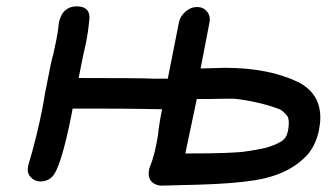

<svg xmlns="http://www.w3.org/2000/svg" viewBox="-20 -563 1049 603"><path d="M562 -81Q720 -81 755 -88Q759 -88 792 -94Q833 -101 860 -117Q863 -117 875 -129Q881 -136 885 -155Q887 -168 887 -177Q887 -192 882 -199Q869 -215 858 -220Q794 -244 716 -253Q658 -253 641 -252H598ZM486 20Q480 20 474 18Q447 9 447 -17Q447 -23 448 -29Q449 -35 451.5 -41Q454 -47 456 -53L459 -62Q467 -87 471 -110L476 -137Q479 -170 489 -220L421 -221Q396 -222 208 -222L205 -205Q171 -33 143 -7Q128 7 107 7Q89 7 76 -7Q67 -17 67 -30Q67 -34 68 -39V-41Q96 -134 114 -227L122 -273Q143 -383 147 -391L157 -438Q160 -453 162 -467L165 -492Q168 -507 177 -522Q193 -543 221 -543Q261 -543 261 -508Q258 -468 250 -428L241 -388L227 -318Q423 -318 459 -316H507L542 -493Q546 -512 562.5 -526.5Q579 -541 599 -541Q618 -541 630 -527Q639 -516 639 -502Q639 -498 638 -493L610 -348L687 -350Q825 -350 919 -304Q986 -268 986 -194Q986 -176 982 -156Q974 -113 949 -81Q892 -15 781 3Q711 14 604 17Q497 20 486 20Z"/></svg>

Font: Bad Comic
Style: Italic
Weight: 400
Italic angle: -11°
Designer: GGBotNet
Foundry: GGBotNet
Version: 0.95